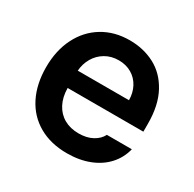

<svg xmlns="http://www.w3.org/2000/svg" viewBox="-126 -669 820 813"><g transform="rotate(30 283.5 -263.0)"><path d="M37.1 -261.7Q37.1 -343.3 68.4 -405.5Q99.6 -467.8 156.5 -502.4Q213.4 -537.1 288.1 -537.1Q355.5 -537.1 410.4 -508.3Q465.3 -479.5 497.8 -419.2Q530.3 -358.9 530.3 -269.5V-230.5H160.2Q160.6 -186 177.7 -153.6Q194.8 -121.1 225.1 -104Q255.4 -86.9 295.9 -86.9Q335.4 -86.9 363.3 -102.1Q391.1 -117.2 403.3 -141.6H525.4Q514.2 -95.7 482.9 -61.3Q451.7 -26.9 403.6 -8.1Q355.5 10.7 294.9 10.7Q215.8 10.7 157.5 -22.7Q99.1 -56.2 68.1 -117.7Q37.1 -179.2 37.1 -261.7ZM411.1 -315.4Q410.6 -351.6 395.5 -379.9Q380.4 -408.2 353 -424.3Q325.7 -440.4 290 -440.4Q253.4 -440.4 224.9 -423.6Q196.3 -406.7 179.7 -378.2Q163.1 -349.6 160.6 -315.4Z"/></g></svg>

Font: WEMIX Pretendard SemiBold
Style: Regular
Weight: 600
Designer: Base glyphs from Inter by Rasmus Andersson; Hangeul glyphs from Noto Sans CJK(Source Han Sans) by Jang Soo-young and Kan
Foundry: Kil Hyung-jin
Version: Version 1.000